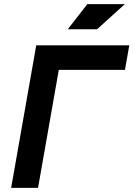

<svg xmlns="http://www.w3.org/2000/svg" viewBox="-20 -914 649 934"><path d="M34.2 0 135.3 -574.2 156.2 -693.4H608.9L587.9 -574.2H266.1L165 0ZM309.6 -771.5 404.8 -894H587.4L452.1 -771.5Z"/></svg>

Font: Cascadia Mono
Style: Bold Italic
Weight: 700
Italic angle: -10°
Monospace: yes
Designer: Aaron Bell
Foundry: Saja Typeworks
Version: Version 2404.023; ttfautohint (v1.8.4)